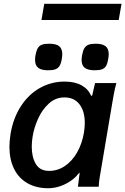

<svg xmlns="http://www.w3.org/2000/svg" viewBox="-20 -991 665 1019"><path d="M30 -212.5Q30 -243 36.5 -283.5Q51 -366.5 91.8 -428.8Q132.5 -491 192.5 -524.5Q252.5 -558 323 -558Q377.5 -558 413.5 -537.8Q449.5 -517.5 464 -481.5L469.5 -485L484.5 -550H597.5Q589 -519.5 583.5 -487.8Q578 -456 577 -451.5L512 -66.5L509.5 -52Q504.5 -24 504 0H393.5Q398.5 -43 401.5 -63L403 -75.5L394 -67Q381 -49 356.2 -31.5Q331.5 -14 299.8 -3Q268 8 236 8Q172 8 125.5 -18.8Q79 -45.5 54.5 -95.2Q30 -145 30 -212.5ZM425.5 -286.5Q430 -314.5 430 -338.5Q430 -400.5 402 -437.2Q374 -474 322 -474Q274.5 -474 239 -441.2Q203.5 -408.5 182.2 -361.2Q161 -314 153.5 -268.5Q148.5 -240 148.5 -212.5Q148.5 -157.5 170 -120.8Q191.5 -84 241 -84Q286 -84 324.5 -110Q363 -136 389.2 -182Q415.5 -228 425.5 -286.5ZM166 -673.5Q166 -683.5 168.5 -698.5Q173 -723 180.8 -735.8Q188.5 -748.5 202.5 -753.8Q216.5 -759 241.5 -759Q277 -759 293.8 -746Q310.5 -733 310.5 -703.5Q310.5 -694 308 -678Q304 -654 296 -641.2Q288 -628.5 274 -623.2Q260 -618 236 -618Q200 -618 183 -631Q166 -644 166 -673.5ZM413 -673Q413 -682.5 415.5 -697.5Q420 -722.5 428 -735.5Q436 -748.5 450 -753.8Q464 -759 488 -759Q523 -759 540 -746Q557 -733 557 -703.5Q557 -693.5 554.5 -678.5Q550.5 -654 543 -641.2Q535.5 -628.5 521.2 -623.2Q507 -618 482 -618Q447 -618 430 -631Q413 -644 413 -673ZM215 -971H625L610 -885H200Z"/></svg>

Font: JuliaMono BoldItalic
Style: Regular
Weight: 700
Italic angle: -9°
Monospace: yes
Designer: cormullion
Foundry: corm
Version: Version 0.049; ttfautohint (v1.8.4)